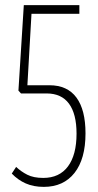

<svg xmlns="http://www.w3.org/2000/svg" viewBox="-20 -720 382 750"><path d="M26 -42 43 -68Q62 -50 86.5 -37.5Q111 -25 149 -25Q212 -25 245.5 -70Q279 -115 279 -198Q279 -275 249.5 -315Q220 -355 162 -355H62L52 -366L73 -700H290V-666H103L87 -387H173Q243 -387 278.5 -339Q314 -291 314 -199Q314 -99 271 -44.5Q228 10 151 10Q111 10 80.5 -3.5Q50 -17 26 -42Z"/></svg>

Font: Georama Condensed ExtraLight
Style: Regular
Weight: 200
Width: 3
Designer: Jean-Baptiste Levee
Foundry: Production Type
Version: Version 1.000